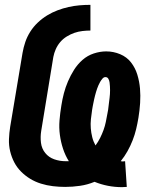

<svg xmlns="http://www.w3.org/2000/svg" viewBox="-20 -763 640 792"><path d="M483 9Q454 9 425.5 3.5Q397 -2 370 -13Q341 -1 310 3.5Q279 8 249 8Q224 8 198.5 5Q173 2 149 -5.5Q125 -13 104.5 -25.5Q84 -38 67 -55Q50 -72 39 -93Q28 -114 22 -138.5Q16 -163 17 -189Q18 -215 22 -240L73 -545Q77 -568 84.5 -590Q92 -612 105 -632.5Q118 -653 136 -670Q154 -687 174.5 -699.5Q195 -712 217.5 -720.5Q240 -729 262.5 -734Q285 -739 307.5 -741Q330 -743 353 -743V-637Q337 -637 320 -635Q303 -633 287 -627.5Q271 -622 255.5 -612.5Q240 -603 228.5 -589.5Q217 -576 210 -560Q203 -544 200 -528L150 -223Q146 -198 149 -174Q152 -150 166.5 -132Q181 -114 203.5 -106Q226 -98 251 -98Q254 -98 257.5 -98Q261 -98 264 -98Q249 -122 240 -149.5Q231 -177 227 -206.5Q223 -236 225.5 -266.5Q228 -297 233 -327Q237 -353 243.5 -378Q250 -403 260.5 -427.5Q271 -452 285.5 -475Q300 -498 320.5 -516Q341 -534 367 -542.5Q393 -551 418 -551Q448 -551 475.5 -539.5Q503 -528 520.5 -505.5Q538 -483 546.5 -455Q555 -427 557.5 -398Q560 -369 558 -338Q556 -307 551 -277Q547 -253 541.5 -230Q536 -207 527 -184Q518 -161 506 -139.5Q494 -118 478 -98Q480 -98 482 -97.5Q484 -97 486 -97Q489 -97 491.5 -97.5Q494 -98 496 -98L503 8Q498 8 493 8.5Q488 9 483 9ZM374 -163Q385 -178 393 -194Q401 -210 407 -226.5Q413 -243 416.5 -260Q420 -277 423 -294Q425 -302 426 -310Q427 -318 428 -326.5Q429 -335 430 -343Q431 -351 432 -359Q433 -367 433.5 -375Q434 -383 434 -391Q434 -399 433.5 -407Q433 -415 432 -423Q431 -431 427 -438Q423 -445 415 -445Q408 -445 402.5 -438.5Q397 -432 393 -425Q389 -418 386 -411Q383 -404 380.5 -397Q378 -390 376 -383Q374 -376 372 -368.5Q370 -361 368.5 -354Q367 -347 365.5 -339.5Q364 -332 362.5 -324.5Q361 -317 360 -310Q357 -291 355 -271.5Q353 -252 354.5 -233.5Q356 -215 360.5 -197Q365 -179 374 -163Z"/></svg>

Font: Iosevka Curly Slab HvEx
Style: Italic
Weight: 900
Width: 7
Italic angle: -9°
Monospace: yes
Designer: Belleve Invis
Foundry: Belleve Invis
Version: Version 11.1.0; ttfautohint (v1.8.3)